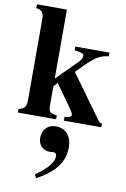

<svg xmlns="http://www.w3.org/2000/svg" viewBox="-110 -739 777 1181"><g transform="rotate(10 278.0 -149.0)"><path d="M543 0V-24C532 -24 527 -27 518 -39L324 -307C424 -412 450 -430 513 -438V-461H299V-438L323 -434C349 -430 358 -424 358 -411C358 -402 348 -384 337 -373L209 -245V-676H22V-652C56 -649 70 -632 70 -594V-84C70 -45 55 -27 22 -24V0H261V-24C214 -31 209 -37 209 -84V-198L232 -222L327 -88C345 -63 351 -51 351 -43C351 -31 337 -25 309 -24V0ZM202 378C318 317 368 245 368 159C368 88 331 43 268 43C218 43 184 76 184 128C184 174 214 204 257 204C267 204 274 202 281 202C292 202 300 211 300 223C300 262 266 304 191 356Z"/></g></svg>

Font: STIXGeneral
Style: Bold
Weight: 700
Designer: MicroPress Inc., with final additions and corrections provided by Coen Hoffman, Elsevier (retired)
Version: Version 1.1.0